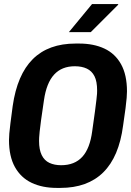

<svg xmlns="http://www.w3.org/2000/svg" viewBox="-20 -909 641 939"><path d="M258 10Q187 10 134.5 -15Q82 -40 53 -92Q24 -144 24 -224Q24 -238 25.5 -256Q27 -274 31 -306Q35 -338 42 -390Q64 -544 140.5 -620Q217 -696 350 -696H367Q438 -696 490.5 -671.5Q543 -647 572 -595Q601 -543 601 -462Q601 -449 599.5 -430.5Q598 -412 594 -380Q590 -348 582 -295Q562 -142 485 -66Q408 10 275 10ZM279 -101Q345 -101 382.5 -142Q420 -183 431 -268Q440 -328 444.5 -364.5Q449 -401 451.5 -420.5Q454 -440 454.5 -450Q455 -460 455 -466Q455 -511 442 -536.5Q429 -562 404.5 -573.5Q380 -585 346 -585Q282 -585 244.5 -544Q207 -503 195 -419Q186 -359 181 -322.5Q176 -286 174 -266Q172 -246 171.5 -236.5Q171 -227 171 -220Q171 -177 184 -150.5Q197 -124 221.5 -112.5Q246 -101 279 -101ZM317 -752 430 -889H558V-886L424 -752Z"/></svg>

Font: Chivo Mono SemiBold
Style: Italic
Weight: 600
Italic angle: -8.05°
Monospace: yes
Version: Version 1.008